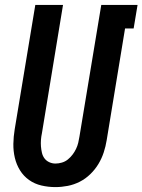

<svg xmlns="http://www.w3.org/2000/svg" viewBox="-20 -755 581 783"><path d="M206 8Q177 8 149 1.5Q121 -5 98.5 -21Q76 -37 61.5 -60.5Q47 -84 40.5 -111.5Q34 -139 34.5 -168.5Q35 -198 40 -228L124 -735H237L151 -212Q148 -198 147 -184.5Q146 -171 147 -158Q148 -145 151 -132Q154 -119 161.5 -109Q169 -99 181 -93.5Q193 -88 206 -88Q219 -88 232.5 -92Q246 -96 256.5 -104.5Q267 -113 275.5 -124Q284 -135 290 -147.5Q296 -160 299 -172.5Q302 -185 304 -198L393 -735H541L525 -639H490L415 -183Q411 -158 403 -133.5Q395 -109 381.5 -86.5Q368 -64 348.5 -45Q329 -26 305.5 -14Q282 -2 256.5 3Q231 8 206 8Z"/></svg>

Font: Iosevka Term Curly Oblique
Style: Bold
Weight: 700
Italic angle: -9°
Designer: Belleve Invis
Foundry: Belleve Invis
Version: Version 32.3.0